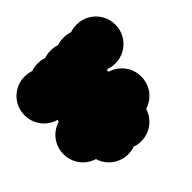

<svg xmlns="http://www.w3.org/2000/svg" viewBox="-223 -773 1047 1047"><g transform="rotate(45 300.0 -250.0)"><path d="M-50 -450Q-50 -491 -30 -525.5Q-10 -560 24.5 -580Q59 -600 100 -600Q141 -600 175.5 -580Q210 -560 230 -525.5Q250 -491 250 -450Q250 -409 230 -374.5Q210 -340 175.5 -320Q141 -300 100 -300Q59 -300 24.5 -320Q-10 -340 -30 -374.5Q-50 -409 -50 -450ZM-50 -350Q-50 -391 -30 -425.5Q-10 -460 24.5 -480Q59 -500 100 -500Q141 -500 175.5 -480Q210 -460 230 -425.5Q250 -391 250 -350Q250 -309 230 -274.5Q210 -240 175.5 -220Q141 -200 100 -200Q59 -200 24.5 -220Q-10 -240 -30 -274.5Q-50 -309 -50 -350ZM-50 -250Q-50 -291 -30 -325.5Q-10 -360 24.5 -380Q59 -400 100 -400Q141 -400 175.5 -380Q210 -360 230 -325.5Q250 -291 250 -250Q250 -209 230 -174.5Q210 -140 175.5 -120Q141 -100 100 -100Q59 -100 24.5 -120Q-10 -140 -30 -174.5Q-50 -209 -50 -250ZM-50 -150Q-50 -191 -30 -225.5Q-10 -260 24.5 -280Q59 -300 100 -300Q141 -300 175.5 -280Q210 -260 230 -225.5Q250 -191 250 -150Q250 -109 230 -74.5Q210 -40 175.5 -20Q141 0 100 0Q59 0 24.5 -20Q-10 -40 -30 -74.5Q-50 -109 -50 -150ZM-50 -50Q-50 -91 -30 -125.5Q-10 -160 24.5 -180Q59 -200 100 -200Q141 -200 175.5 -180Q210 -160 230 -125.5Q250 -91 250 -50Q250 -9 230 25.5Q210 60 175.5 80Q141 100 100 100Q59 100 24.5 80Q-10 60 -30 25.5Q-50 -9 -50 -50Z M350 -250Q350 -291 370 -325.5Q390 -360 424.5 -380Q459 -400 500 -400Q541 -400 575.5 -380Q610 -360 630 -325.5Q650 -291 650 -250Q650 -209 630 -174.5Q610 -140 575.5 -120Q541 -100 500 -100Q459 -100 424.5 -120Q390 -140 370 -174.5Q350 -209 350 -250ZM350 -150Q350 -191 370 -225.5Q390 -260 424.5 -280Q459 -300 500 -300Q541 -300 575.5 -280Q610 -260 630 -225.5Q650 -191 650 -150Q650 -109 630 -74.5Q610 -40 575.5 -20Q541 0 500 0Q459 0 424.5 -20Q390 -40 370 -74.5Q350 -109 350 -150ZM250 -350Q250 -391 270 -425.5Q290 -460 324.5 -480Q359 -500 400 -500Q441 -500 475.5 -480Q510 -460 530 -425.5Q550 -391 550 -350Q550 -309 530 -274.5Q510 -240 475.5 -220Q441 -200 400 -200Q359 -200 324.5 -220Q290 -240 270 -274.5Q250 -309 250 -350ZM150 -250Q150 -291 170 -325.5Q190 -360 224.5 -380Q259 -400 300 -400Q341 -400 375.5 -380Q410 -360 430 -325.5Q450 -291 450 -250Q450 -209 430 -174.5Q410 -140 375.5 -120Q341 -100 300 -100Q259 -100 224.5 -120Q190 -140 170 -174.5Q150 -209 150 -250ZM150 -150Q150 -191 170 -225.5Q190 -260 224.5 -280Q259 -300 300 -300Q341 -300 375.5 -280Q410 -260 430 -225.5Q450 -191 450 -150Q450 -109 430 -74.5Q410 -40 375.5 -20Q341 0 300 0Q259 0 224.5 -20Q190 -40 170 -74.5Q150 -109 150 -150ZM250 -50Q250 -91 270 -125.5Q290 -160 324.5 -180Q359 -200 400 -200Q441 -200 475.5 -180Q510 -160 530 -125.5Q550 -91 550 -50Q550 -9 530 25.5Q510 60 475.5 80Q441 100 400 100Q359 100 324.5 80Q290 60 270 25.5Q250 -9 250 -50Z"/></g></svg>

Font: TINY 5x3
Style: Regular
Weight: 400
Designer: Jack Halten Fahnestock
Foundry: Velvetyne Type Foundry
Version: Version 1.002